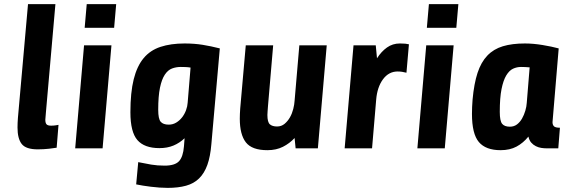

<svg xmlns="http://www.w3.org/2000/svg" viewBox="-20 -720 2775 932"><path d="M255 -3Q244 -1 218 2Q192 5 163 5Q106 5 85.5 -21Q65 -47 65 -101Q65 -112 65.5 -123.5Q66 -135 67 -148L116 -700H249L203 -176Q200 -146 200 -139Q200 -123 206 -116.5Q212 -110 228 -110Q239 -110 249.5 -111.5Q260 -113 264 -114Z M391 -585 401 -700H544L534 -585ZM345 0 388 -500H521L478 0Z M1006 -20Q1001 40 986.5 80.5Q972 121 946.5 146Q921 171 883 181.5Q845 192 794 192Q775 192 754 190.5Q733 189 712.5 186.5Q692 184 673.5 181Q655 178 641 175L651 67Q684 74 714 79Q744 84 779 84Q829 84 849 62.5Q869 41 873 -10L876 -49Q852 -26 822 -13.5Q792 -1 754 -1Q681 -1 647 -40Q613 -79 613 -175Q613 -271 629 -335Q645 -399 677 -437.5Q709 -476 759 -492.5Q809 -509 876 -509Q923 -509 963.5 -502.5Q1004 -496 1047 -485L1006 -20ZM799 -115Q819 -115 835.5 -125Q852 -135 864 -150.5Q876 -166 883 -185Q890 -204 891 -222L905 -392Q893 -394 880.5 -394.5Q868 -395 857 -395Q835 -395 815 -387.5Q795 -380 780 -357.5Q765 -335 756.5 -294Q748 -253 748 -187Q748 -143 760 -129Q772 -115 799 -115Z M1306 -500 1281 -207Q1280 -193 1279 -180.5Q1278 -168 1278 -162Q1278 -127 1290 -116.5Q1302 -106 1325 -106Q1346 -106 1361.5 -119Q1377 -132 1387.5 -150.5Q1398 -169 1403.5 -191Q1409 -213 1410 -231L1433 -500H1566L1523 0H1415L1410 -50Q1386 -24 1353.5 -7.5Q1321 9 1278 9Q1203 9 1173.5 -29Q1144 -67 1144 -144Q1144 -155 1144.5 -167Q1145 -179 1146 -193L1173 -500Z M1653 0 1696 -500H1804L1810 -437Q1831 -470 1858.5 -489.5Q1886 -509 1921 -509Q1937 -509 1947 -508Q1957 -507 1965 -505L1953 -367Q1931 -373 1910 -373Q1867 -373 1839 -335Q1811 -297 1806 -236L1786 0Z M2052 -585 2062 -700H2205L2195 -585ZM2006 0 2049 -500H2182L2139 0Z M2274 -237Q2281 -314 2298 -366Q2315 -418 2345.5 -450Q2376 -482 2421 -495.5Q2466 -509 2528 -509Q2568 -509 2613.5 -501.5Q2659 -494 2692 -485L2662 -127Q2662 -114 2669 -107Q2676 -100 2698 -100L2690 0H2632Q2621 0 2607.5 -2Q2594 -4 2581 -10.5Q2568 -17 2558.5 -28Q2549 -39 2545 -57Q2520 -26 2487.5 -8.5Q2455 9 2410 9Q2338 9 2304.5 -30.5Q2271 -70 2271 -167Q2271 -200 2274 -237ZM2455 -105Q2475 -105 2489.5 -116Q2504 -127 2514 -144.5Q2524 -162 2530 -182.5Q2536 -203 2537 -221L2551 -393Q2540 -394 2529 -394.5Q2518 -395 2509 -395Q2489 -395 2470.5 -386.5Q2452 -378 2437.5 -354Q2423 -330 2414.5 -287.5Q2406 -245 2406 -177Q2406 -133 2417.5 -119Q2429 -105 2455 -105Z"/></svg>

Font: Share
Style: Bold Italic
Weight: 700
Designer: Ralph du Carrois
Version: Version 1.002